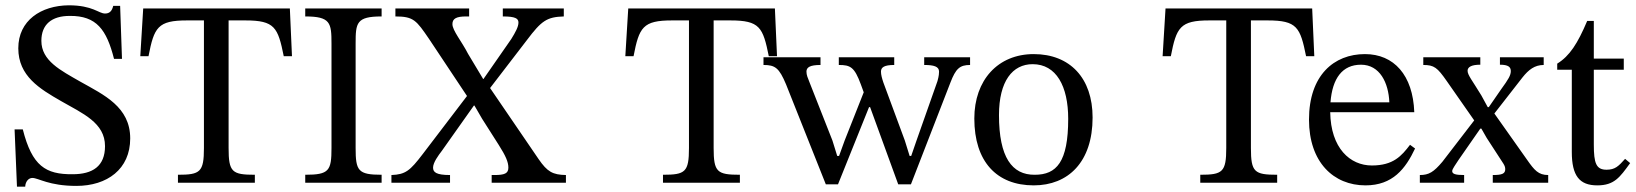

<svg xmlns="http://www.w3.org/2000/svg" viewBox="-20 -689 6170 724"><path d="M75 15C76 -5 88 -18 102 -18C125 -18 164 12 268 12C384 12 471 -51 471 -167C471 -286 372 -331 283 -381C208 -424 136 -460 136 -535C136 -597 175 -629 243 -629C344 -630 382 -577 410 -467H440L433 -667H407C402 -646 392 -638 376 -638C352 -638 330 -669 239 -669C135 -668 49 -612 49 -507C49 -402 130 -354 210 -308C292 -261 376 -226 376 -138C376 -62 329 -32 254 -32C152 -31 101 -63 66 -201H35L44 15Z M941 0V-30C855 -30 842 -40 842 -131V-612H905C1016 -612 1028 -586 1050 -477H1081L1073 -657H520L509 -477H540C561 -586 575 -612 685 -612H749V-131C749 -40 735 -30 651 -30V0Z M1419 0V-30C1330 -30 1321 -45 1321 -131V-525C1321 -603 1324 -627 1419 -627V-657H1131V-627C1226 -627 1230 -603 1230 -525V-131C1230 -45 1221 -30 1131 -30V0Z M2114 0V-29C2064 -30 2044 -41 2011 -89L1828 -357L1967 -538C2022 -611 2042 -625 2106 -627V-657H1876V-627C1924 -627 1935 -619 1935 -604C1935 -588 1924 -568 1908 -542L1803 -391H1802L1745 -486C1721 -533 1686 -574 1686 -598C1686 -619 1701 -627 1738 -627H1749V-657H1471V-627C1540 -627 1550 -612 1598 -542L1741 -327L1574 -108C1526 -45 1509 -31 1456 -29V0H1677V-29C1624 -29 1613 -40 1613 -57C1613 -76 1633 -103 1646 -120L1767 -291H1769L1798 -241L1861 -142C1887 -101 1897 -78 1897 -57C1897 -35 1883 -29 1844 -29H1834V0Z M2770 0V-30C2684 -30 2671 -40 2671 -131V-612H2734C2845 -612 2857 -586 2879 -477H2910L2902 -657H2349L2338 -477H2369C2390 -586 2404 -612 2514 -612H2578V-131C2578 -40 2564 -30 2480 -30V0Z M3415 6 3564 -378C3584 -430 3599 -444 3638 -444V-473H3465V-444C3502 -444 3521 -438 3521 -419C3521 -402 3516 -388 3515 -383L3436 -159L3416 -101H3410L3392 -159L3311 -378C3306 -393 3302 -407 3302 -419C3302 -435 3314 -444 3352 -444V-473H3143V-444C3187 -444 3202 -436 3226 -371L3237 -341L3165 -159L3144 -101H3137L3119 -159L3032 -380C3026 -395 3021 -406 3021 -419C3021 -435 3034 -444 3074 -444V-473H2859V-444C2903 -444 2918 -433 2944 -371L3094 6H3140L3257 -285H3261L3367 6Z M3878 10C4008 10 4100 -78 4100 -246C4100 -394 4015 -485 3878 -485C3743 -485 3654 -387 3654 -242C3654 -80 3738 10 3878 10ZM3882 -30C3796 -29 3747 -96 3747 -255C3747 -383 3798 -447 3874 -447C3963 -447 4008 -364 4008 -241C4008 -78 3964 -30 3882 -30Z M4796 0V-30C4710 -30 4697 -40 4697 -131V-612H4760C4871 -612 4883 -586 4905 -477H4936L4928 -657H4375L4364 -477H4395C4416 -586 4430 -612 4540 -612H4604V-131C4604 -40 4590 -30 4506 -30V0Z M5129 10C5232 10 5280 -53 5316 -129L5297 -143C5265 -101 5234 -65 5153 -65C5071 -65 4998 -130 4996 -266H5313C5308 -406 5236 -485 5127 -485C5010 -485 4916 -405 4916 -238C4916 -77 5009 10 5129 10ZM4997 -303C5004 -394 5042 -445 5112 -445C5183 -445 5216 -377 5219 -303Z M5818 0V-29C5781 -29 5766 -47 5738 -87L5615 -261L5721 -397C5744 -426 5767 -444 5801 -444V-473H5636V-445C5668 -445 5677 -436 5677 -421C5677 -405 5668 -390 5641 -353L5594 -285H5590L5566 -329C5532 -385 5514 -406 5514 -422C5514 -437 5530 -445 5562 -445V-473H5347V-444C5388 -444 5400 -434 5435 -384L5539 -235L5419 -79C5386 -40 5368 -29 5334 -29V0H5501V-29C5468 -29 5456 -33 5456 -44C5456 -52 5470 -70 5480 -86L5562 -204H5566L5586 -169L5649 -72C5654 -64 5656 -58 5656 -51C5656 -34 5644 -29 5609 -29V0Z M6108 -90C6083 -62 6070 -49 6038 -49C5999 -49 5990 -73 5990 -144V-426H6103V-468H5990V-610H5965C5929 -525 5899 -478 5852 -449V-426H5907V-116C5907 -26 5936 10 6003 10C6067 10 6088 -20 6127 -74Z"/></svg>

Font: STIX Two Text
Style: Regular
Weight: 400
Designer: Ross Mills, John Hudson & Paul Hanslow, Tiro Typeworks Ltd; with prior portions MicroPress Inc., and Coen Hoffman.
Foundry: Tiro Typeworks Ltd
Version: Version 2.13 b171